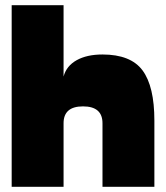

<svg xmlns="http://www.w3.org/2000/svg" viewBox="-20 -720 640 740"><path d="M25 0H225V-700H25ZM225 -425V-245Q225 -310 300 -310Q375 -310 375 -245V0H575V-255Q575 -387 529.5 -448.5Q484 -510 375 -510Q315 -510 275.5 -488Q236 -466 225 -425Z"/></svg>

Font: Millimetre
Style: Extrablack
Weight: 900
Designer: Jérémy Landes
Version: Version 1.0